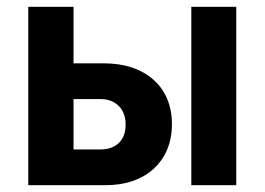

<svg xmlns="http://www.w3.org/2000/svg" viewBox="-20 -544 777 564"><path d="M289 0Q376 0 429 -46Q485 -96 485 -180Q485 -222 470 -256Q455 -290 427 -313Q373 -358 284 -358H196V-524H63V0ZM674 0V-524H542V0ZM196 -253H275Q308 -253 328.5 -233Q349 -213 349 -178Q349 -143 329 -124Q309 -105 275 -105H196Z"/></svg>

Font: RT Raleway Bold
Style: Regular
Weight: 400
Designer: Matt McInerney, Pablo Impallari, Rodrigo Fuenzalida — Edited by Milan Moffatt in April 2016
Foundry: Matt McInerney, Pablo Impallari, Rodrigo Fuenzalida — Edited by Milan Moffatt in April 2016
Version: Version 3.001